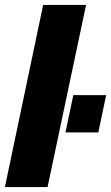

<svg xmlns="http://www.w3.org/2000/svg" viewBox="-23 -763 453 783"><path d="M-3 0 153 -743H328L171 0ZM244 -223 276 -375H410L378 -223Z"/></svg>

Font: Saira Semi Condensed ExtraBold
Style: Italic
Weight: 800
Width: 4
Italic angle: -12°
Designer: Hector Gatti with collaboration of the Omnibus-Type team
Foundry: Omnibus-Type
Version: Version 1.001; ttfautohint (v1.8)